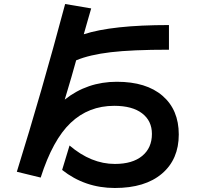

<svg xmlns="http://www.w3.org/2000/svg" viewBox="-20 -848 1040 958"><path d="M303 -351Q415 -440 563 -440Q710 -440 791 -370Q872 -300 872 -177Q872 -53 788 18.5Q704 90 553 90Q404 90 290 0L327 -122Q435 -30 553 -30Q641 -30 689.5 -70Q738 -110 738 -180Q738 -245 689 -282.5Q640 -320 550 -320Q422 -320 332.5 -235Q243 -150 183 38L64 9Q188 -389 305 -828L435 -806Q432 -796 418.5 -749Q405 -702 398 -677Q539 -723 823 -723V-600Q639 -600 533 -587.5Q427 -575 360 -547Q357 -535 336 -462Q315 -389 303 -351Z"/></svg>

Font: M PLUS 1p
Style: Bold
Weight: 700
Version: Version 1.062